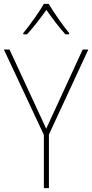

<svg xmlns="http://www.w3.org/2000/svg" viewBox="-20 -969 475 989"><path d="M231 -949H206C182 -907 131 -836 100 -799V-792H119C153 -828 192 -880 219 -918C246 -879 284 -828 317 -792H336V-799C308 -832 256 -906 231 -949ZM218 -306 29 -714H0L206 -274V0H232V-276L435 -714H406Z"/></svg>

Font: Noto Sans Lao SemiCondensed Thin
Style: Regular
Weight: 100
Width: 4
Designer: Monotype Design Team
Foundry: Monotype Imaging Inc.
Version: Version 2.003